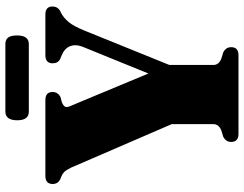

<svg xmlns="http://www.w3.org/2000/svg" viewBox="-114 -770 885 696"><g transform="rotate(-90 328.0 -422.5)"><path d="M504.5 -26.5Q504.5 0 475 0H190.5Q161 0 161 -26.5Q161 -46 180.5 -55.5L202 -62Q225.5 -71 225.5 -91V-242L68 -606.5Q59 -624.5 52.5 -631.2Q46 -638 37 -641.5L25 -646.5Q8.5 -655 8.5 -673.5Q8.5 -700 38 -700H312.5Q342 -700 342 -674Q342 -654.5 323 -645L305.5 -640.5Q289.5 -634 287.8 -626.2Q286 -618.5 294.5 -601.5L409 -326.5L506 -565Q516 -590.5 507.8 -611Q499.5 -631.5 472.5 -642L461.5 -646.5Q446 -654.5 446 -673.5Q446 -700 475.5 -700H623Q652 -700 652 -674Q652 -656.5 637 -647L628.5 -643Q610.5 -633.5 595.5 -615.5Q580.5 -597.5 564.5 -558L440 -250.5V-91Q440 -71 463.5 -62L485 -55.5Q504.5 -46 504.5 -26.5ZM239.5 -802Q239.5 -845 271 -845H516Q531.5 -845 539.2 -835.2Q547 -825.5 547 -802.5Q547 -760 516 -760H271Q239.5 -760 239.5 -802Z"/></g></svg>

Font: Fraunces 144pt S050 Black
Style: Regular
Weight: 900
Version: Version 1.000; ttfautohint (v1.8.3)